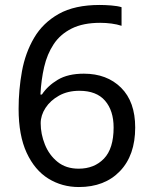

<svg xmlns="http://www.w3.org/2000/svg" viewBox="-20 -744 612 774"><path d="M55 -305Q55 -382 68.5 -456.5Q82 -531 117.5 -591.5Q153 -652 217 -688Q281 -724 382 -724Q403 -724 428.5 -722Q454 -720 470 -715V-640Q452 -646 429.5 -649Q407 -652 384 -652Q315 -652 269 -629Q223 -606 196.5 -566Q170 -526 158 -474Q146 -422 143 -363H149Q172 -398 213 -422.5Q254 -447 318 -447Q411 -447 468 -390.5Q525 -334 525 -230Q525 -118 463.5 -54Q402 10 298 10Q230 10 175 -24Q120 -58 87.5 -128Q55 -198 55 -305ZM297 -64Q360 -64 399 -104.5Q438 -145 438 -230Q438 -298 403.5 -338Q369 -378 300 -378Q253 -378 218 -358.5Q183 -339 163.5 -309Q144 -279 144 -247Q144 -204 161 -161.5Q178 -119 212 -91.5Q246 -64 297 -64Z"/></svg>

Font: Noto Sans Batak
Style: Regular
Weight: 400
Designer: Monotype Design Team
Foundry: Monotype Imaging Inc.
Version: Version 2.002; ttfautohint (v1.8.4.7-5d5b)